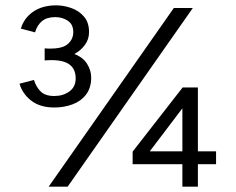

<svg xmlns="http://www.w3.org/2000/svg" viewBox="-20 -698 881 718"><path d="M162 0 630 -668H701L233 0ZM183 -296Q130 -296 97 -321.5Q64 -347 53 -385L107 -399Q115 -373 132 -356Q149 -339 183 -339Q216 -339 239.5 -356Q263 -373 263 -405Q263 -443 235 -460Q207 -477 147 -472V-517Q207 -513 230.5 -531Q254 -549 254 -578Q254 -607 233.5 -620.5Q213 -634 187 -634Q155 -634 137 -619Q119 -604 111 -577L58 -591Q70 -631 104.5 -654.5Q139 -678 190 -678Q218 -678 246.5 -668Q275 -658 294 -636Q313 -614 313 -578Q313 -551 297.5 -530Q282 -509 258 -496Q290 -484 305.5 -459.5Q321 -435 321 -408Q321 -369 301.5 -344Q282 -319 250.5 -307.5Q219 -296 183 -296ZM662 0V-84H476V-131L663 -371H720V-132H788V-84H720V0ZM540 -132H662V-293Z"/></svg>

Font: Atkinson Hyperlegible Next Light
Style: Regular
Weight: 300
Designer: Elliott Scott, Megan Eiswerth, Linus Boman, Theodore Petrosky, Letters from Sweden
Foundry: Applied Design Works, Letters from Sweden
Version: Version 2.001